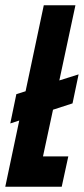

<svg xmlns="http://www.w3.org/2000/svg" viewBox="-34 -708 318 728"><path d="M241 -316 167 -292 129 -115H225L200 0H-14L39 -251L5 -240L28 -351L63 -362L132 -688H252L191 -403L264 -426Z"/></svg>

Font: Saira Ultra Condensed ExtraBold
Style: Italic
Weight: 800
Width: 1
Italic angle: -12°
Designer: Hector Gatti with collaboration of the Omnibus-Type team
Foundry: Omnibus-Type
Version: Version 1.001; ttfautohint (v1.8)